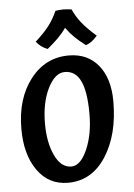

<svg xmlns="http://www.w3.org/2000/svg" viewBox="-53 -782 581 833"><g transform="rotate(-5 237.0 -365.5)"><path d="M28 -240Q28 -372 93 -456Q158 -540 260 -540Q342 -540 389 -482.5Q436 -425 436 -325Q436 -179 374.5 -84.5Q313 10 210 10Q126 10 77 -59Q28 -128 28 -240ZM328 -280Q328 -377 305.5 -423.5Q283 -470 237 -470Q194 -470 163 -407.5Q132 -345 132 -254Q132 -172 158.5 -115.5Q185 -59 230 -59Q270 -59 299 -124.5Q328 -190 328 -280ZM389 -615Q376 -600 364.5 -591.5Q353 -583 339 -578Q311 -599 292 -617.5Q273 -636 255 -661Q240 -639 220 -619Q200 -599 172 -576Q156 -582 143.5 -591.5Q131 -601 123 -612Q161 -646 182.5 -674Q204 -702 220 -738Q227 -739 236 -740Q245 -741 253 -741Q262 -741 272 -740Q282 -739 290 -738Q304 -707 325.5 -679.5Q347 -652 389 -615Z"/></g></svg>

Font: Atma Medium
Style: Regular
Weight: 500
Designer: Gregori Vincens, Jeremie Hornus, Riccardo Olocco, Yoann Minet.
Foundry: black foundry
Version: Version 1.101;PS 1.100;hotconv 1.0.86;makeotf.lib2.5.63406